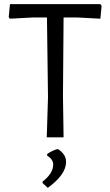

<svg xmlns="http://www.w3.org/2000/svg" viewBox="-20 -661 530 924"><path d="M469 -633 463 -571 351 -577H286L283 -200L286 0H205L211 -193L206 -577H141L27 -571L22 -579L28 -641H463ZM298 118Q298 179 210 243L185 220V213Q236 173 236 131Q236 106 207 88V80Q232 63 258 56Q298 81 298 118Z"/></svg>

Font: Alegreya Sans
Style: Regular
Weight: 400
Designer: Juan Pablo del Peral
Foundry: Huerta Tipografica
Version: Version 2.008; ttfautohint (v1.6)